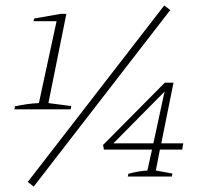

<svg xmlns="http://www.w3.org/2000/svg" viewBox="-20 -649 751 706"><path d="M33 -247 35 -258Q58 -263 79.5 -266Q101 -269 123 -270L188 -571H103L106 -581L203 -598H224L158 -270L242 -259L240 -247ZM104 37 82 20 584 -629 606 -612ZM450 0 452 -10Q471 -15 488 -18Q505 -21 522 -22L539 -99H362L359 -116L586 -345H618L573 -122H654L650 -99H568L553 -22L614 -11L612 0ZM397 -122H544L585 -312Z"/></svg>

Font: Piazzolla SC Thin
Style: Italic
Weight: 100
Italic angle: -11.3°
Designer: Juan Pablo del Peral
Foundry: Huerta Tipografica
Version: Version 1.330